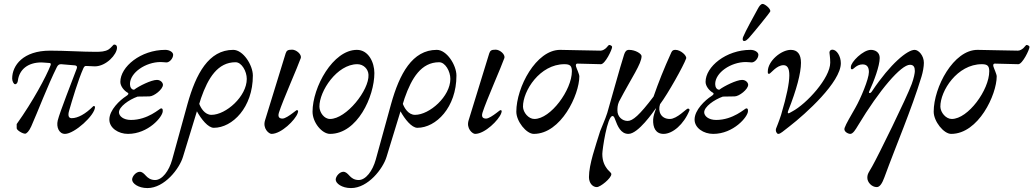

<svg xmlns="http://www.w3.org/2000/svg" viewBox="-20 -668 5264 978"><path d="M108 13C115 13 128 1 139 -24C173 -100 223 -233 270 -327C275 -336 280 -341 291 -341L362 -335C369 -334 375 -330 371 -319C350 -262 284 -96 274 -54C266 -20 281 14 311 14C359 14 464 -81 464 -123C464 -126 461 -128 458 -128C456 -128 455 -127 454 -126C416 -88 377 -66 345 -66C329 -66 325 -80 332 -104C347 -156 378 -261 405 -321C409 -330 414 -332 417 -332C432 -332 451 -330 463 -330C521 -330 576 -391 576 -425C576 -436 571 -441 561 -441C557 -441 546 -424 533 -416C515 -405 493 -404 466 -404C400 -404 314 -410 235 -410C98 -410 42 -335 42 -268C42 -254 50 -239 57 -239C65 -239 70 -248 71 -257C78 -313 121 -350 191 -350C196 -350 202 -349 207 -349L233 -347C241 -346 239 -339 237 -334C215 -278 148 -152 65 -36V-16C63 -6 94 13 108 13Z M632 14C735 14 809 -73 809 -102C809 -112 808 -116 800 -116C794 -116 734 -57 647 -57C608 -57 586 -77 586 -96C586 -124 636 -160 681 -176C705 -176 722 -177 741 -177C764 -177 810 -213 810 -236C810 -246 799 -261 779 -261C751 -261 688 -230 663 -211C649 -211 642 -225 642 -240C642 -298 722 -352 798 -352C810 -352 821 -350 828 -350C844 -350 862 -371 862 -389C862 -402 844 -414 822 -414C697 -414 593 -328 593 -251C593 -229 612 -206 630 -196C638 -191 633 -185 622 -178C591 -158 537 -108 537 -59C537 -16 583 14 632 14Z M1168 -414C1043 -414 978 -292 935 -138L857 145C841 203 806 249 770 249C747 249 733 238 723 227C713 216 704 207 692 207C673 207 653 230 653 247C653 266 684 290 731 290C818 290 894 191 912 131L983 -101C1005 -61 1040 -17 1069 -17C1164 -17 1268 -121 1268 -283C1268 -336 1219 -414 1168 -414ZM1057 -83C1022 -83 1002 -120 995 -139L1004 -168C1040 -271 1089 -351 1180 -351C1211 -351 1237 -305 1237 -266C1237 -177 1131 -83 1057 -83Z M1363 14C1413 14 1484 -57 1496 -91C1500 -102 1500 -107 1491 -107C1490 -107 1482 -100 1471 -92C1455 -80 1432 -64 1419 -64C1405 -64 1393 -70 1401 -95C1420 -155 1498 -331 1512 -372C1518 -391 1489 -415 1468 -415C1445 -415 1440 -410 1435 -396L1330 -55C1317 -13 1350 14 1363 14Z M1661 14C1800 14 1887 -176 1887 -296C1887 -350 1857 -414 1798 -414C1676 -414 1572 -224 1572 -99C1572 -44 1620 14 1661 14ZM1661 -62C1631 -62 1608 -95 1607 -124C1606 -204 1697 -341 1800 -341C1832 -341 1856 -316 1857 -287C1861 -209 1744 -62 1661 -62Z M2205 -414C2080 -414 2015 -292 1972 -138L1894 145C1878 203 1843 249 1807 249C1784 249 1770 238 1760 227C1750 216 1741 207 1729 207C1710 207 1690 230 1690 247C1690 266 1721 290 1768 290C1855 290 1931 191 1949 131L2020 -101C2042 -61 2077 -17 2106 -17C2201 -17 2305 -121 2305 -283C2305 -336 2256 -414 2205 -414ZM2094 -83C2059 -83 2039 -120 2032 -139L2041 -168C2077 -271 2126 -351 2217 -351C2248 -351 2274 -305 2274 -266C2274 -177 2168 -83 2094 -83Z M2400 14C2450 14 2521 -57 2533 -91C2537 -102 2537 -107 2528 -107C2527 -107 2519 -100 2508 -92C2492 -80 2469 -64 2456 -64C2442 -64 2430 -70 2438 -95C2457 -155 2535 -331 2549 -372C2555 -391 2526 -415 2505 -415C2482 -415 2477 -410 2472 -396L2367 -55C2354 -13 2387 14 2400 14Z M2699 14C2838 14 2931 -186 2931 -279C2931 -290 2917 -319 2914 -330C2912 -338 2914 -344 2921 -344C2928 -344 3027 -341 3041 -341C3062 -341 3098 -415 3098 -429C3098 -434 3089 -439 3083 -439C3080 -439 3075 -431 3067 -423C3060 -417 3050 -410 3039 -410C2987 -410 2875 -414 2833 -414C2711 -414 2610 -224 2610 -99C2610 -50 2661 14 2699 14ZM2702 -62C2672 -62 2645 -95 2644 -124C2643 -205 2730 -341 2855 -341C2883 -341 2893 -333 2893 -305C2893 -210 2785 -62 2702 -62Z M3020 285C3038 285 3094 240 3094 219C3094 212 3084 206 3073 193C3062 178 3048 156 3048 116C3048 95 3073 -77 3100 -77C3107 -77 3110 -68 3113 -60C3126 -25 3142 14 3181 14C3231 14 3308 -99 3320 -115H3322C3315 -98 3308 -77 3307 -60C3305 -18 3320 14 3360 14C3406 14 3463 -34 3492 -106C3494 -111 3489 -115 3484 -115C3476 -115 3429 -62 3392 -62C3347 -62 3330 -100 3342 -137C3382 -190 3462 -333 3475 -370C3480 -384 3447 -414 3421 -414C3413 -414 3405 -413 3400 -402C3360 -314 3335 -250 3309 -176C3237 -81 3203 -52 3177 -52C3149 -52 3125 -74 3125 -105C3125 -116 3125 -132 3133 -150C3198 -274 3248 -343 3248 -382C3248 -394 3217 -414 3184 -414C3170 -414 3164 -405 3159 -390C3140 -332 3083 -125 3073 -92C3063 -60 3043 -17 3037 0C3014 75 2980 169 2980 234C2980 265 2999 285 3020 285Z M3771 -459C3779 -459 3787 -467 3794 -474C3820 -503 3904 -606 3904 -611C3904 -626 3875 -648 3865 -648C3855 -648 3847 -636 3840 -623C3823 -592 3776 -507 3765 -479C3763 -474 3760 -459 3771 -459ZM3613 14C3716 14 3790 -73 3790 -102C3790 -112 3789 -116 3781 -116C3775 -116 3715 -57 3628 -57C3589 -57 3567 -77 3567 -96C3567 -124 3617 -160 3662 -176C3686 -176 3703 -177 3722 -177C3745 -177 3791 -213 3791 -236C3791 -246 3780 -261 3760 -261C3732 -261 3669 -230 3644 -211C3630 -211 3623 -225 3623 -240C3623 -298 3703 -352 3779 -352C3791 -352 3802 -350 3809 -350C3825 -350 3843 -371 3843 -389C3843 -402 3825 -414 3803 -414C3678 -414 3574 -328 3574 -251C3574 -229 3593 -206 3611 -196C3619 -191 3614 -185 3603 -178C3572 -158 3518 -108 3518 -59C3518 -16 3564 14 3613 14Z M3944 14C3956 14 3968 1 4001 -24C4085 -89 4263 -250 4263 -346C4263 -382 4242 -415 4220 -415C4210 -415 4205 -408 4205 -400C4205 -394 4209 -376 4209 -349C4209 -271 4089 -139 4015 -100C4002 -93 4000 -91 3996 -91C3991 -91 3993 -99 3995 -104C4038 -212 4060 -297 4060 -348C4060 -392 4042 -414 4008 -414C3959 -414 3891 -357 3891 -304C3891 -294 3891 -292 3898 -292C3905 -292 3935 -336 3971 -336C4008 -336 4017 -279 3959 -84C3948 -49 3934 -16 3933 -13C3929 0 3937 14 3944 14Z M4446 285C4462 285 4474 265 4485 235C4546 68 4622 -107 4674 -278C4681 -301 4686 -329 4686 -348C4686 -385 4659 -414 4639 -414C4602 -414 4516 -344 4423 -205C4418 -197 4414 -194 4410 -194C4407 -194 4405 -197 4407 -201C4432 -255 4461 -332 4461 -373C4461 -402 4438 -414 4416 -414C4376 -414 4314 -352 4314 -327C4314 -317 4314 -315 4321 -315C4328 -315 4343 -340 4374 -340C4397 -340 4406 -325 4406 -301C4406 -266 4364 -166 4337 -119C4315 -80 4289 -37 4282 -16C4276 3 4301 14 4311 14C4325 14 4338 -8 4350 -28C4460 -211 4570 -338 4615 -338C4634 -338 4640 -326 4640 -306C4640 -296 4635 -270 4624 -240C4597 -167 4453 126 4423 179C4405 211 4398 217 4398 238C4398 260 4420 285 4446 285Z M4825 14C4964 14 5057 -186 5057 -279C5057 -290 5043 -319 5040 -330C5038 -338 5040 -344 5047 -344C5054 -344 5153 -341 5167 -341C5188 -341 5224 -415 5224 -429C5224 -434 5215 -439 5209 -439C5206 -439 5201 -431 5193 -423C5186 -417 5176 -410 5165 -410C5113 -410 5001 -414 4959 -414C4837 -414 4736 -224 4736 -99C4736 -50 4787 14 4825 14ZM4828 -62C4798 -62 4771 -95 4770 -124C4769 -205 4856 -341 4981 -341C5009 -341 5019 -333 5019 -305C5019 -210 4911 -62 4828 -62Z"/></svg>

Font: EB Garamond
Style: Italic
Weight: 400
Italic angle: -17.2°
Designer: Georg Duffner and Octavio Pardo
Foundry: Georg Duffner
Version: Version 1.000;PS 001.000;hotconv 1.0.88;makeotf.lib2.5.64775